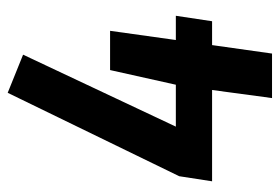

<svg xmlns="http://www.w3.org/2000/svg" viewBox="-134 -593 727 499"><g transform="rotate(-90 229.5 -343.5)"><path d="M438 -250 423.8 -155.8H361.8L339.8 0H224.1L245.1 -155.8H7.8L21 -241.2L237.8 -687L336.9 -647L149.9 -250H258.8L296.9 -420.9H398.9L375 -250Z"/></g></svg>

Font: Fira Sans Compressed Medium
Style: Italic
Weight: 500
Width: 3
Italic angle: -8°
Designer: Carrois Corporate & Edenspiekermann AG
Foundry: Carrois Corporate GbR & Edenspiekermann AG
Version: Version 4.203;PS 004.203;hotconv 1.0.88;makeotf.lib2.5.64775